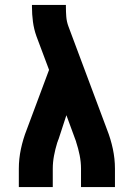

<svg xmlns="http://www.w3.org/2000/svg" viewBox="-20 -755 540 775"><path d="M56 0V-74Q56 -114 64.5 -154Q73 -194 88 -232L178 -473L127 -609Q117 -637 113 -667Q109 -697 109 -728V-735H246V-728Q246 -708 247.5 -688Q249 -668 256 -649L412 -232Q427 -194 435.5 -154Q444 -114 444 -74V0H307V-74Q307 -101 301.5 -128.5Q296 -156 287 -183V-184Q286 -186 285.5 -188Q285 -190 284 -192L248 -290L217 -195Q216 -193 215.5 -191Q215 -189 214 -188V-187Q213 -185 212.5 -183Q212 -181 211 -179Q203 -153 198 -126.5Q193 -100 193 -74V0Z"/></svg>

Font: Iosevka Term Curly Heavy
Style: Regular
Weight: 900
Designer: Belleve Invis
Foundry: Belleve Invis
Version: Version 32.3.0